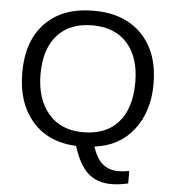

<svg xmlns="http://www.w3.org/2000/svg" viewBox="-59 -752 896 995"><g transform="rotate(5 389.0 -254.5)"><path d="M730 -347Q730 -203 656 -108Q582 -13 453 3Q473 64 505.5 91.5Q538 119 588 119Q616 119 644 113V178Q597 189 557 189Q482 189 435 146.5Q388 104 358 8Q212 1 129.5 -94Q47 -189 47 -347Q47 -512 137 -605Q228 -698 389 -698Q548 -698 639 -604.5Q730 -511 730 -347ZM635 -347Q635 -476 570.5 -549Q506 -622 389 -622Q271 -622 206.5 -550Q142 -478 142 -347Q142 -219 207 -142Q271 -66 388 -66Q507 -66 571 -139Q635 -212 635 -347Z"/></g></svg>

Font: Libra Sans
Style: Regular
Weight: 400
Foundry: Context Ltd
Version: Version 1.002